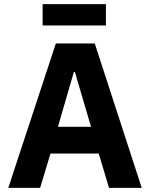

<svg xmlns="http://www.w3.org/2000/svg" viewBox="-20 -908 725 928"><path d="M186 -785V-888H492V-785ZM665 0H507L457 -166H224L174 0H20L250 -698H438ZM420 -295 342 -560H337L260 -295Z"/></svg>

Font: Aneliza
Style: Bold
Weight: 700
Designer: Mike Abbink, Paul van der Laan, Pieter van Rosmalen
Foundry: Bold Monday
Version: Version 3.0